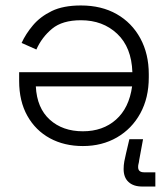

<svg xmlns="http://www.w3.org/2000/svg" viewBox="-20 -520 614 702"><path d="M524 -249V-237Q524 -162 493 -105.5Q462 -49 407.5 -17.5Q353 14 283 14Q215 14 162.5 -14.5Q110 -43 80 -96.5Q50 -150 50 -224V-256H464Q461 -347 408.5 -396.5Q356 -446 276 -446Q208 -446 170.5 -415Q133 -384 113 -339L59 -363Q74 -396 100.5 -427.5Q127 -459 169 -479.5Q211 -500 276 -500Q351 -500 406.5 -468.5Q462 -437 493 -380Q524 -323 524 -249ZM111 -204Q115 -125 162 -82.5Q209 -40 283 -40Q356 -40 404 -82.5Q452 -125 463 -204ZM500 162Q468 162 450 145.5Q432 129 432 98Q432 84 434.5 70Q437 56 441 40L453 -11H503L489 65Q488 74 486.5 79Q485 84 485 91Q485 110 507 110H548V162Z"/></svg>

Font: Space 7353
Style: Regular
Weight: 400
Designer: Christine Claussen + Ruben Lyon  (Space 7353)
Version: Version 1.000;FEAKit 1.0